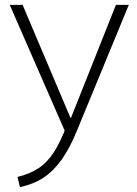

<svg xmlns="http://www.w3.org/2000/svg" viewBox="-20 -540 564 790"><path d="M52 188Q102 176 138 152.5Q174 129 201.5 86.5Q229 44 253 -20L255 18L20 -520H73L270 -55H272L457 -520H510L296 -1Q267 70 233.5 117Q200 164 159 191Q118 218 62 230Z"/></svg>

Font: M PLUS 2 Thin Light
Style: Regular
Weight: 300
Version: Version 1.001